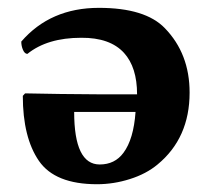

<svg xmlns="http://www.w3.org/2000/svg" viewBox="-20 -458 503 489"><path d="M325.2 -172.9H168.9Q168.9 -39.1 233.9 -39.1Q272.5 -39.1 294.4 -68.8Q320.3 -103.5 325.2 -172.9ZM49.8 -320.8Q43 -320.8 38.6 -330.8Q34.2 -340.8 34.2 -352.1Q108.4 -438 231.9 -438Q350.1 -438 399.9 -386.2Q462.9 -321.3 462.9 -222.2Q462.9 -106.4 381.3 -39.1Q352.5 -15.1 311 -2Q269.5 11.2 227.1 11.2Q120.1 11.2 79.1 -48.3Q38.1 -107.9 38.1 -213.9L43.9 -220.2Q129.9 -218.3 229.5 -217.8H329.1Q329.1 -286.6 295.9 -323.2Q260.3 -362.3 187 -361.8Q100.6 -361.8 49.8 -320.8Z"/></svg>

Font: Linux Biolinum
Style: Bold
Weight: 700
Designer: Philipp H. Poll
Foundry: Philipp H. Poll
Version: Version 1.3.2 ; ttfautohint (v0.9)